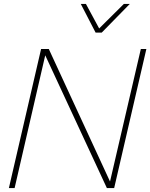

<svg xmlns="http://www.w3.org/2000/svg" viewBox="-20 -952 761 972"><path d="M464 -787 389 -932H415L482 -808L607 -932H637L495 -787ZM25 0 188 -704H227L537 -33L693 -704H721L558 0H521L209 -672L54 0Z"/></svg>

Font: Prodigy Sans ExtraLight
Style: Italic
Weight: 200
Italic angle: -13°
Designer: Wei Huang
Foundry: Wei Huang
Version: Version 1.003; ttfautohint (v1.8.3)